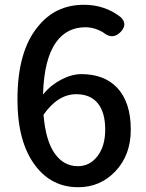

<svg xmlns="http://www.w3.org/2000/svg" viewBox="-20 -770 610 803"><path d="M307 13Q196 13 128 -77Q53 -175 53 -354Q53 -555 138 -658Q211 -750 331 -750Q418 -750 484 -699Q515 -670 486 -638Q452 -601 412 -634Q376 -656 337 -656Q260 -656 215 -594Q164 -523 160 -375Q192 -414 236 -437Q280 -460 320 -460Q416 -460 470 -403Q527 -342 527 -228Q527 -121 462 -53Q399 13 307 13ZM306 -75Q355 -75 387 -116Q420 -158 420 -228Q420 -300 389 -338Q358 -376 299 -376Q222 -376 162 -290Q171 -181 209 -128Q246 -75 306 -75Z"/></svg>

Font: GenSenRounded JP M
Style: Regular
Weight: 500
Version: Version 1.501;PS 1;hotconv 16.6.51;makeotf.lib2.5.65220